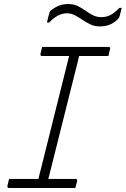

<svg xmlns="http://www.w3.org/2000/svg" viewBox="-20 -933 624 953"><path d="M354 0H25Q19 0 17.5 -3.5Q16 -7 17 -11Q19 -20 21 -28Q23 -36 25 -45H171Q173 -56 176 -67.5Q179 -79 182 -90Q217 -231 252.5 -372.5Q288 -514 323 -655H189Q183 -655 181.5 -658.5Q180 -662 181 -666Q183 -675 185 -683Q187 -691 189 -700H518Q530 -700 526 -689Q524 -680 522 -672Q520 -664 518 -655H373Q371 -649 369.5 -643Q368 -637 367 -631Q330 -485 293.5 -338Q257 -191 220 -45H354Q365 -45 363 -34Q361 -26 358.5 -17.5Q356 -9 354 0ZM483 -848Q509 -848 528.5 -858.5Q548 -869 573 -894H584Q582 -885 579 -873Q576 -861 573 -850Q572 -845 562 -835Q545 -819 524.5 -810.5Q504 -802 474 -802Q449 -802 428.5 -812Q408 -822 389.5 -834.5Q371 -847 352.5 -857Q334 -867 312 -867Q267 -867 224 -821H213Q215 -830 218.5 -844.5Q222 -859 225 -869Q226 -871 227.5 -875.5Q229 -880 236 -884Q255 -898 274.5 -905.5Q294 -913 319 -913Q346 -913 366 -903Q386 -893 403.5 -880.5Q421 -868 440 -858Q459 -848 483 -848Z"/></svg>

Font: Recursive Sn Lnr St Lt
Style: Italic
Weight: 300
Italic angle: -15°
Version: Version 1.079;hotconv 1.0.112;makeotfexe 2.5.65598; ttfautoh